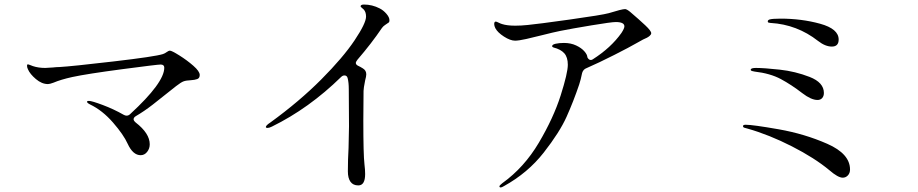

<svg xmlns="http://www.w3.org/2000/svg" viewBox="-20 -794 4040 845"><path d="M859 -464Q859 -450 848 -446Q837 -442 820 -441Q799 -440 788 -436Q777 -432 755 -415Q689 -362 651.5 -333Q614 -304 578 -283Q568 -277 568 -269Q568 -263 577 -255Q639 -207 639 -159Q639 -140 627.5 -125.5Q616 -111 599 -111Q565 -111 542 -161Q524 -201 477.5 -254.5Q431 -308 377 -334Q363 -341 363 -346Q363 -350 371 -350Q384 -350 432 -332Q480 -314 524 -289Q531 -285 537 -285Q546 -285 553 -292Q703 -430 703 -496Q703 -510 687 -510Q673 -510 518 -489.5Q363 -469 298 -455Q248 -444 215 -430Q199 -424 191 -424Q164 -424 138 -446Q112 -468 103 -489Q99 -497 99 -504Q99 -511 103 -511Q105 -511 112 -508Q119 -505 125 -503Q149 -495 179 -495Q188 -495 212 -497Q230 -499 242 -499Q295 -502 479 -523.5Q663 -545 697 -556Q706 -559 714 -565Q722 -571 728 -571Q736 -571 769.5 -550Q803 -529 831 -504.5Q859 -480 859 -464Z M1694 -705Q1694 -698 1691.5 -695.5Q1689 -693 1682 -689Q1681 -688 1674 -683.5Q1667 -679 1661 -671Q1615 -603 1553 -531Q1546 -522 1546 -517Q1546 -509 1557 -504Q1561 -502 1566 -499.5Q1571 -497 1577 -493Q1592 -484 1592 -467Q1592 -458 1587 -440Q1580 -405 1580 -394L1579 -262Q1579 -114 1584 -71Q1587 -47 1587 -28Q1587 22 1557 22Q1534 22 1522.5 6Q1511 -10 1511 -40Q1511 -92 1514 -143Q1516 -207 1516 -238L1515 -402Q1515 -431 1510 -450Q1507 -462 1496 -462Q1488 -462 1481 -455Q1340 -317 1177 -237Q1165 -231 1158 -231Q1150 -231 1150 -235Q1150 -242 1170 -255Q1298 -348 1394 -444.5Q1490 -541 1540.5 -616.5Q1591 -692 1591 -721Q1591 -741 1581 -752Q1577 -756 1572 -760Q1567 -764 1567 -766Q1567 -774 1582 -774Q1618 -774 1651 -757Q1667 -749 1680.5 -733.5Q1694 -718 1694 -705Z M2846 -648Q2846 -642 2839 -636Q2830 -628 2810 -620L2783 -605Q2752 -587 2684 -552.5Q2616 -518 2561 -494Q2547 -489 2542 -473Q2536 -443 2529 -422Q2504 -348 2473.5 -280Q2443 -212 2373 -122.5Q2303 -33 2198 25Q2188 31 2184 31Q2178 31 2178 26Q2178 23 2184 18Q2190 13 2191 12Q2287 -57 2351.5 -166Q2416 -275 2447.5 -374Q2479 -473 2479 -509Q2479 -542 2463.5 -559.5Q2448 -577 2416 -585Q2410 -587 2410 -591Q2410 -598 2425.5 -601.5Q2441 -605 2462 -605Q2492 -605 2515.5 -594Q2539 -583 2552 -568Q2565 -553 2565 -542Q2571 -530 2580 -530Q2585 -530 2589 -533Q2669 -584 2715 -649Q2728 -669 2728 -678Q2728 -697 2690 -697Q2671 -697 2583.5 -682.5Q2496 -668 2446 -658Q2416 -652 2365 -639Q2330 -630 2296.5 -622.5Q2263 -615 2247 -615Q2226 -615 2198 -633Q2170 -651 2160 -670Q2155 -680 2155 -688Q2155 -699 2162 -699Q2165 -699 2174 -694.5Q2183 -690 2190 -688Q2212 -681 2248 -681Q2273 -681 2302 -684Q2345 -688 2487.5 -708Q2630 -728 2659 -736Q2717 -754 2731 -754Q2738 -754 2753 -742Q2794 -707 2820 -682.5Q2846 -658 2846 -648Z M3580 -614Q3488 -686 3372 -693Q3368 -693 3366 -694Q3359 -694 3359 -700Q3359 -705 3366 -708Q3378 -712 3415 -712Q3508 -712 3589.5 -689.5Q3671 -667 3671 -620Q3671 -589 3641 -589Q3612 -589 3580 -614ZM3511 -384Q3463 -421 3416.5 -446Q3370 -471 3301 -479Q3295 -480 3289.5 -481.5Q3284 -483 3284 -487Q3284 -495 3307 -495Q3343 -495 3411.5 -487.5Q3480 -480 3543 -455.5Q3606 -431 3606 -385Q3606 -371 3598.5 -362.5Q3591 -354 3578 -354Q3550 -354 3511 -384ZM3630 -45Q3565 -99 3465 -150Q3365 -201 3270 -228Q3268 -229 3261 -230.5Q3254 -232 3252 -234Q3250 -236 3250 -239Q3250 -245 3262 -245Q3293 -245 3407 -225Q3521 -205 3621 -161Q3721 -117 3721 -48Q3721 -32 3711.5 -22Q3702 -12 3689 -12Q3668 -12 3630 -45Z"/></svg>

Font: Shippori Mincho B1
Style: Regular
Weight: 400
Designer: FONTDASU
Foundry: FONTDASU / Google Inc. / but / Adobe
Version: Version 3.110; ttfautohint (v1.8.3)